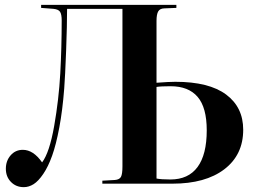

<svg xmlns="http://www.w3.org/2000/svg" viewBox="-20 -750 1052 784"><path d="M77.1 14.2Q45.4 14.2 24.7 -7.1Q3.9 -28.3 3.9 -61Q3.9 -93.3 23.4 -115.7Q43 -138.2 73.2 -138.2Q116.2 -138.2 151.9 -86.9Q182.1 -127 201.2 -235.4Q220.2 -343.8 226.1 -449.7Q231.9 -555.7 231.9 -667Q231.9 -691.4 225.3 -701.7Q218.8 -711.9 198.2 -713.9L147.9 -717.8V-730H700.2V-717.8L650.9 -715.8Q632.8 -715.3 626 -703.4Q619.1 -691.4 619.1 -665V-412.1Q670.9 -416 695.8 -416Q833.5 -416 903.3 -364Q973.1 -312 973.1 -220.2Q973.1 -117.7 896 -58.8Q818.8 0 684.1 0H397.9V-12.2L449.2 -15.1Q467.8 -16.6 473.9 -27.8Q480 -39.1 480 -70.8V-713.9H253.9Q253.9 -647.5 250 -543Q246.1 -438.5 242.2 -388.2Q235.4 -299.8 222.2 -229.5Q209 -159.2 192.9 -114.3Q176.8 -69.3 156.7 -39.8Q136.7 -10.3 117.2 2Q97.7 14.2 77.1 14.2ZM619.1 -21Q638.2 -17.1 675.8 -17.1Q749 -17.1 786.6 -67.9Q824.2 -118.7 824.2 -217.8Q824.2 -311 786.9 -354.5Q749.5 -397.9 676.8 -397.9Q637.2 -397.9 619.1 -395Z"/></svg>

Font: Display Semibold
Style: Regular
Weight: 600
Designer: Latin by Veronika Burian and Jose Scaglione. Greek by Irene Vlachou. Cyrillic by Vera Evstafieva.
Foundry: TypeTogether
Version: Version 3.002